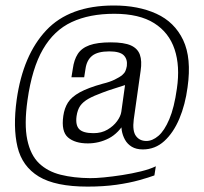

<svg xmlns="http://www.w3.org/2000/svg" viewBox="-20 -613 741 698"><path d="M298.5 65.4Q181.5 65.4 121 28.7Q60.5 -8.1 43.6 -78.9Q26.7 -149.7 40.7 -251Q63.7 -413 148.2 -502.9Q232.7 -592.7 392.7 -593Q482.3 -593.3 548.5 -563.1Q614.6 -533 645.8 -467.5Q676.9 -402 661.9 -296Q653.5 -232.5 632 -181.4Q610.4 -130.3 577.2 -100.1Q544 -69.8 499.3 -69.8Q475.2 -69.8 459.1 -79.5Q443.1 -89.2 434.3 -105.2Q425.5 -121.2 422.6 -139.2Q419.6 -157.1 420.9 -173.1L437.4 -174.1Q411.7 -128.8 375.8 -110.2Q339.8 -91.7 299.3 -91.7Q252.4 -91.7 227.2 -113.4Q202.1 -135.1 210.1 -191.4Q214.1 -219.8 227.1 -240.3Q240.1 -260.7 270 -277.3Q299.9 -293.8 353.2 -308.6Q378.5 -314.6 396.8 -323.5Q415.1 -332.4 424.6 -340.4Q432.7 -347.2 436.1 -355.3Q439.4 -363.4 441.1 -373Q444.1 -397.5 430 -411.9Q415.8 -426.2 377.4 -426.2Q335.1 -426.2 315.1 -410.2Q295.1 -394.3 290.7 -362L286 -332H239.7L244.7 -363Q249 -395.5 262.7 -416.8Q276.5 -438.2 305.2 -448.6Q333.8 -459 382.7 -459Q430.9 -459 455.8 -447.9Q480.6 -436.7 488.6 -413.9Q496.6 -391.2 491.3 -356L466.2 -178.3Q460.9 -136.7 474.3 -118.6Q487.6 -100.5 512 -100.5Q534.2 -100.5 555.9 -119.1Q577.7 -137.7 595.5 -179.6Q613.4 -221.5 623.1 -291.2Q635.1 -372.7 614.7 -433.7Q594.4 -494.8 540.4 -528.8Q486.4 -562.9 395.4 -562.9Q305.1 -562.9 240.7 -532.8Q176.2 -502.8 136.3 -434Q96.3 -365.3 79.9 -248.6Q67.5 -160.7 79.2 -104.9Q90.9 -49.1 122.2 -19.2Q153.5 10.6 200.8 22.3Q248.2 34.1 307.3 34.6Q326.6 34.9 357.8 31.9Q389 28.9 424.6 23.4Q460.2 17.9 492.6 9.9Q525.1 1.9 546.5 -8.5L541.3 24.7Q521.8 32 486.4 41.9Q451 51.9 403.4 58.7Q355.7 65.4 298.5 65.4ZM320 -128.9Q349.2 -128.9 370.9 -141.8Q392.6 -154.6 405.6 -172.5Q418.6 -190.4 421 -206.4L434.6 -303.7Q419.8 -298.7 397.3 -291.7Q374.7 -284.8 353.2 -276.6Q320.9 -264.8 301.4 -253.8Q282 -242.8 271.8 -228.5Q261.7 -214.1 258.3 -190.5Q253.9 -157.8 268.1 -143.3Q282.4 -128.9 320 -128.9Z"/></svg>

Font: Alumni Sans Thin
Style: Italic
Weight: 100
Italic angle: -8°
Designer: Robert E. Leuschke
Foundry: Robert E. Leuschke
Version: Version 1.016